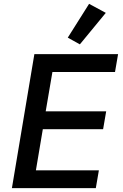

<svg xmlns="http://www.w3.org/2000/svg" viewBox="-20 -980 640 1000"><path d="M42 0 159 -698H595L579 -605H253L218 -400H533L517 -307H203L167 -93H495L479 0ZM396 -749 333 -784 444 -960 531 -913Z"/></svg>

Font: IBM Plex Mono Medm
Style: Italic
Weight: 500
Italic angle: -9°
Monospace: yes
Designer: Mike Abbink, Paul van der Laan, Pieter van Rosmalen
Foundry: Bold Monday
Version: Version 2.3